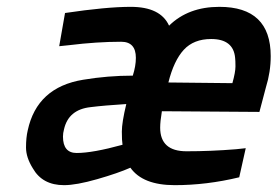

<svg xmlns="http://www.w3.org/2000/svg" viewBox="-20 -530 811 561"><path d="M448 -157Q448 -88 525 -88Q597 -88 670 -94L698 -97L679 -12Q584 11 490.5 11Q397 11 361 -40Q325 -24 264 -6.5Q203 11 167 11Q104 11 76 -38Q56 -70 56 -99Q56 -128 61 -149Q88 -275 223 -297Q295 -309 368 -309Q377 -337 377 -361Q377 -408 334 -408Q263 -408 182 -398L153 -395L170 -492Q291 -510 362 -510Q449 -510 474 -455Q530 -510 621 -510Q771 -510 771 -366Q771 -320 757 -275L738 -203L453 -205Q448 -175 448 -157ZM164 -131Q164 -83 204 -83Q251 -83 338 -107Q336 -119 336 -145.5Q336 -172 349 -226Q285 -222 245 -217Q180 -210 167 -152Q164 -141 164 -131ZM659 -287Q668 -319 668 -336Q668 -353 667 -361Q662 -416 597 -416Q546 -416 517 -384.5Q488 -353 472 -289Z"/></svg>

Font: Titillium Web SemiBold
Style: Italic
Weight: 600
Italic angle: -13°
Version: Version 1.002;PS 57.000;hotconv 1.0.70;makeotf.lib2.5.55311